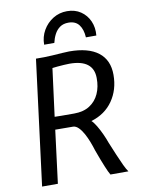

<svg xmlns="http://www.w3.org/2000/svg" viewBox="-104 -1060 830 1129"><g transform="rotate(-10 310.5 -495.0)"><path d="M147.9 0H53.7L148.8 -747H197.8Q217.1 -747 246.9 -749Q276.8 -751 305.2 -753Q333.7 -755 348.4 -755Q462.4 -755 521.9 -708.9Q581.3 -662.8 581.3 -574.6Q581.3 -485.9 535.6 -420.1Q490 -354.2 406.2 -329.2Q419.5 -317.3 434.1 -292.8Q448.7 -268.4 462 -239.5Q475.2 -210.6 483.9 -185.6Q500.8 -145 516.2 -108Q531.7 -70.9 545.2 -42.6Q558.6 -14.4 569 0H461.8Q456.7 -8.2 450.4 -21.7Q444.1 -35.3 436.2 -54.4Q428.3 -73.5 418.6 -98.7Q409 -123.9 397.5 -155.6Q390.1 -180.4 379.5 -207.8Q368.9 -235.2 355.7 -259.4Q342.4 -283.5 327.1 -298.9Q311.9 -314.4 295 -315.3L187.9 -316ZM314.5 -390.2Q369.5 -390.2 406.8 -414Q444.1 -437.9 462.8 -479.3Q481.6 -520.8 480.7 -573.4Q480.4 -628.3 444.5 -655.9Q408.6 -683.6 337.2 -683.6Q324.6 -683.6 304.5 -682.3Q284.4 -681.1 265.1 -679.3Q245.7 -677.6 234.6 -675.9L197.6 -391.2Q210 -390.7 237.8 -390.4Q265.5 -390.2 314.5 -390.2ZM376.4 -990.3Q423.7 -990.3 457.9 -967.2Q492.2 -944.1 509.4 -905.4Q526.6 -866.6 522.1 -819.4H459.8Q457.1 -867.1 436.1 -894.7Q415.1 -922.4 373.2 -922.4Q342.4 -922.4 322 -907.9Q301.6 -893.4 289.4 -869.9Q277.2 -846.4 271.2 -819.4H210.4Q210.4 -866.1 232.8 -904.9Q255.2 -943.8 292.9 -967.1Q330.6 -990.3 376.4 -990.3Z"/></g></svg>

Font: Merriweather Sans Variable Regular
Style: Italic
Weight: 300
Italic angle: -8°
Designer: Eben Sorkin
Foundry: Eben Sorkin
Version: Version 2.001